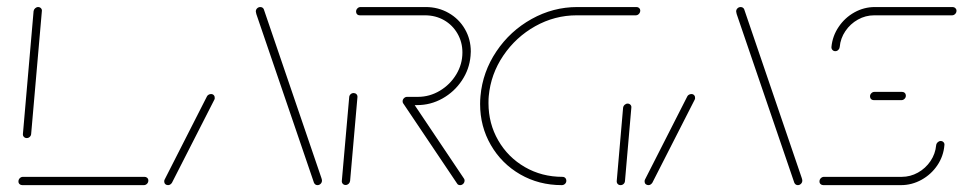

<svg xmlns="http://www.w3.org/2000/svg" viewBox="-20 -539 2805 559"><path d="M411.9 -13.3Q411.9 -7.8 408 -3.9Q404.1 0 398.9 0H44.8Q40 0 36.9 -3Q33.7 -5.9 33.7 -10.7Q33.7 -16.3 37.6 -20.2Q41.5 -24.1 46.7 -24.1H401.1Q405.6 -24.1 408.7 -21.1Q411.9 -18.1 411.9 -13.3ZM57.8 -137Q53 -137 49.6 -140.4Q46.3 -143.7 46.7 -148.9L77.8 -506.7Q78.5 -511.5 82.4 -515Q86.3 -518.5 91.1 -518.5Q95.9 -518.5 99.3 -515Q102.6 -511.5 101.9 -506.7L70.7 -148.9Q70.4 -144.1 66.7 -140.6Q63 -137 57.8 -137Z M469.3 0Q464.4 0 461.3 -3Q458.1 -5.9 458.1 -10.7Q458.1 -14.8 459.6 -16.7L582.6 -258.5Q584.1 -261.5 587.4 -263.3Q590.7 -265.2 594.4 -265.2Q599.6 -265.2 602.6 -261.7Q605.6 -258.1 605.2 -253.3Q605.2 -250.7 604.1 -248.9L480.7 -7Q478.9 -4.1 475.9 -2Q473 0 469.3 0ZM917.4 -13.3Q917.4 -7.8 913.5 -3.9Q909.6 0 904.4 0Q897.4 0 894.1 -7L726.3 -498.1Q725.9 -500.7 725.4 -502.4Q724.8 -504.1 724.8 -505.6Q724.8 -511.1 728.7 -514.8Q732.6 -518.5 737.8 -518.5Q741.5 -518.5 744.3 -516.7Q747 -514.8 748.1 -511.9L915.9 -20.4Q917.4 -15.6 917.4 -13.3Z M986.3 -0.4Q981.1 -0.4 978 -3.9Q974.8 -7.4 975.2 -12.2L996.7 -256.3Q997 -261.1 1000.7 -264.6Q1004.4 -268.1 1009.6 -268.1Q1014.4 -268.1 1017.8 -264.8Q1021.1 -261.5 1020.7 -256.3L999.3 -12.2Q998.5 -7 994.8 -3.7Q991.1 -0.4 986.3 -0.4ZM1332.6 -13.7Q1332.6 -7.8 1328.7 -3.9Q1324.8 0 1319.6 0Q1313.3 0 1310.7 -4.8L1154.1 -237.8Q1152.2 -240.4 1152.2 -243.7Q1152.2 -249.3 1156.1 -253.1Q1160 -257 1165.2 -257Q1168.1 -257 1170.6 -255.7Q1173 -254.4 1174.4 -252.2L1330.7 -19.3Q1332.6 -16.7 1332.6 -13.7ZM1152.2 -244.1Q1152.2 -249.3 1156.1 -253.1Q1160 -257 1165.2 -257H1196.7Q1230.7 -257 1260.6 -274.8Q1290.4 -292.6 1308.3 -322.2Q1326.3 -351.9 1326.3 -386.3Q1326.3 -416.3 1312 -441.1Q1297.8 -465.9 1273 -480.2Q1248.1 -494.4 1217.4 -494.4H1027.4Q1022.6 -494.4 1019.6 -497.4Q1016.7 -500.4 1016.7 -505.2Q1016.7 -510.7 1020.6 -514.6Q1024.4 -518.5 1029.6 -518.5H1219.6Q1255.9 -518.5 1286.1 -501.3Q1316.3 -484.1 1333.5 -454.4Q1350.7 -424.8 1350.7 -388.9Q1350.7 -385.2 1350 -376.3Q1346.7 -337.4 1324.6 -304.4Q1302.6 -271.5 1268.1 -252.2Q1233.7 -233 1194.8 -233H1163.3Q1158.5 -233 1155.4 -236.1Q1152.2 -239.3 1152.2 -244.1Z M1628.9 -13Q1628.9 -7.4 1625 -3.7Q1621.1 0 1615.6 0Q1548.9 0 1494.6 -31.3Q1440.4 -62.6 1409.1 -116.7Q1377.8 -170.7 1377.8 -236.3Q1377.8 -247.8 1378.9 -259.3Q1385.2 -329.6 1425.2 -389.3Q1465.2 -448.9 1527.8 -483.7Q1590.4 -518.5 1660.7 -518.5H1833.3Q1837.8 -518.5 1840.9 -515.6Q1844.1 -512.6 1844.1 -508.5Q1844.1 -502.6 1840.2 -498.5Q1836.3 -494.4 1831.1 -494.4H1658.9Q1595.2 -494.4 1538.5 -462.8Q1481.9 -431.1 1445.4 -377.2Q1408.9 -323.3 1403 -259.3Q1402.2 -252.2 1402.2 -238.9Q1402.2 -179.3 1430.6 -130.2Q1458.9 -81.1 1508.1 -52.6Q1557.4 -24.1 1617.8 -24.1Q1622.6 -24.1 1625.7 -20.9Q1628.9 -17.8 1628.9 -13ZM1786.7 0Q1781.5 0 1778.3 -3.5Q1775.2 -7 1775.6 -12.2L1794.1 -225.2Q1794.8 -230.4 1798.7 -233.9Q1802.6 -237.4 1807.4 -237.4Q1812.2 -237.4 1815.6 -233.9Q1818.9 -230.4 1818.1 -225.2L1799.6 -12.2Q1799.3 -7 1795.6 -3.5Q1791.9 0 1786.7 0Z M1867.8 0Q1863 0 1859.8 -3Q1856.7 -5.9 1856.7 -10.7Q1856.7 -14.8 1858.1 -16.7L1981.1 -258.5Q1982.6 -261.5 1985.9 -263.3Q1989.3 -265.2 1993 -265.2Q1998.1 -265.2 2001.1 -261.7Q2004.1 -258.1 2003.7 -253.3Q2003.7 -250.7 2002.6 -248.9L1879.3 -7Q1877.4 -4.1 1874.4 -2Q1871.5 0 1867.8 0ZM2315.9 -13.3Q2315.9 -7.8 2312 -3.9Q2308.1 0 2303 0Q2295.9 0 2292.6 -7L2124.8 -498.1Q2124.4 -500.7 2123.9 -502.4Q2123.3 -504.1 2123.3 -505.6Q2123.3 -511.1 2127.2 -514.8Q2131.1 -518.5 2136.3 -518.5Q2140 -518.5 2142.8 -516.7Q2145.6 -514.8 2146.7 -511.9L2314.4 -20.4Q2315.9 -15.6 2315.9 -13.3Z M2718.9 -128.5Q2723.7 -128.5 2727 -125Q2730.4 -121.5 2729.6 -116.3Q2727 -84.4 2709.1 -57.8Q2691.1 -31.1 2663 -15.6Q2634.8 0 2603.3 0H2377Q2372.2 0 2369.1 -3Q2365.9 -5.9 2365.9 -10.7Q2365.9 -16.3 2369.8 -20.2Q2373.7 -24.1 2378.9 -24.1H2605.2Q2630.4 -24.1 2652.6 -36.5Q2674.8 -48.9 2689.1 -70Q2703.3 -91.1 2705.6 -116.3Q2706.3 -121.5 2710.2 -125Q2714.1 -128.5 2718.9 -128.5ZM2617.4 -260.4Q2617.4 -255.2 2613.5 -251.3Q2609.6 -247.4 2604.4 -247.4H2524.1Q2519.3 -247.4 2516.1 -250.6Q2513 -253.7 2513 -258.5Q2513 -263.7 2516.9 -267.6Q2520.7 -271.5 2525.9 -271.5H2606.3Q2611.1 -271.5 2614.3 -268.3Q2617.4 -265.2 2617.4 -260.4ZM2411.9 -390Q2407 -390 2403.7 -393.5Q2400.4 -397 2400.7 -402.2Q2403.7 -434.1 2421.7 -460.7Q2439.6 -487.4 2467.6 -503Q2495.6 -518.5 2527 -518.5H2753.7Q2758.1 -518.5 2761.5 -515.4Q2764.8 -512.2 2764.8 -507.8Q2764.8 -502.2 2760.9 -498.3Q2757 -494.4 2751.9 -494.4H2525.2Q2500 -494.4 2477.8 -482Q2455.6 -469.6 2441.3 -448.5Q2427 -427.4 2424.8 -402.2Q2424.4 -397.4 2420.7 -393.7Q2417 -390 2411.9 -390Z"/></svg>

Font: 26F Galaxy Sans Thin
Style: Italic
Weight: 100
Italic angle: -4.99998°
Designer: C₂₉H₂₅N₃O₅
Version: Version 1.200